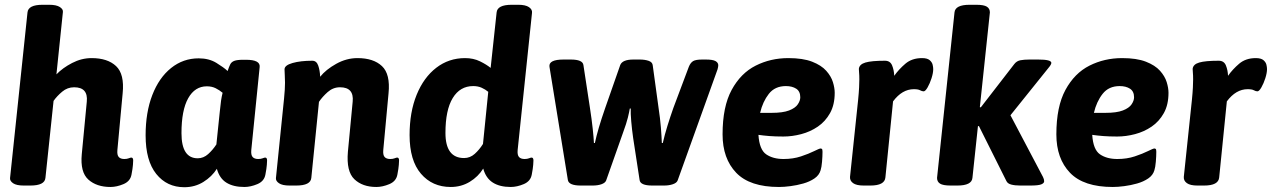

<svg xmlns="http://www.w3.org/2000/svg" viewBox="-20 -774 5319 803"><path d="M442 8Q384 8 349.5 -23Q315 -54 322 -129L343 -349Q349 -409 290 -409Q262 -409 240 -390.5Q218 -372 204 -352L170 -30Q167 2 107 2H79Q49 2 35 -7.5Q21 -17 22 -29L95 -722Q98 -754 158 -754H186Q216 -754 230.5 -744.5Q245 -735 243 -723L216 -463Q242 -490 281.5 -510.5Q321 -531 363 -531Q430 -531 465.5 -497.5Q501 -464 493 -384L471 -147Q469 -126 476.5 -117.5Q484 -109 500 -109Q511 -109 518.5 -112Q526 -115 529 -115Q537 -115 537 -103Q537 -99 536 -84.5Q535 -70 530 -44Q525 -16 496.5 -4Q468 8 442 8Z M751 9Q678 9 633.5 -46.5Q589 -102 589 -208Q589 -304 617 -376.5Q645 -449 695.5 -489.5Q746 -530 811 -530Q854 -530 885 -511Q916 -492 932 -477Q938 -495 943 -505Q948 -515 960 -519.5Q972 -524 997 -524H1009Q1069 -524 1066 -494L1031 -147Q1029 -126 1036.5 -117.5Q1044 -109 1060 -109Q1071 -109 1078.5 -112Q1086 -115 1089 -115Q1097 -115 1097 -103Q1097 -99 1096 -84.5Q1095 -70 1090 -44Q1085 -16 1056.5 -4Q1028 8 1002 8Q956 8 927 -10Q898 -28 887 -68Q866 -35 830.5 -13Q795 9 751 9ZM807 -112Q831 -112 850.5 -129.5Q870 -147 885 -170L899 -305Q902 -336 904.5 -353Q907 -370 911 -386Q898 -397 882 -405Q866 -413 845 -413Q795 -413 767 -363Q739 -313 739 -217Q739 -112 807 -112Z M1554 8Q1496 8 1462 -24.5Q1428 -57 1435 -139L1455 -349Q1461 -409 1402 -409Q1373 -409 1350.5 -389Q1328 -369 1314 -348L1282 -30Q1279 2 1219 2H1191Q1161 2 1147 -7.5Q1133 -17 1134 -29L1168 -362Q1170 -379 1171 -398.5Q1172 -418 1172 -428Q1172 -446 1171 -459.5Q1170 -473 1170 -484Q1170 -501 1203.5 -510.5Q1237 -520 1286 -520Q1304 -520 1311 -499.5Q1318 -479 1319 -453Q1343 -483 1386 -507Q1429 -531 1475 -531Q1542 -531 1577.5 -497.5Q1613 -464 1605 -384L1583 -147Q1581 -126 1588.5 -117.5Q1596 -109 1612 -109Q1623 -109 1630.5 -112Q1638 -115 1641 -115Q1649 -115 1649 -103Q1649 -99 1648 -84.5Q1647 -70 1642 -44Q1637 -16 1608.5 -4Q1580 8 1554 8Z M1865 8Q1788 8 1740.5 -47.5Q1693 -103 1693 -209Q1693 -305 1722.5 -377.5Q1752 -450 1804.5 -490.5Q1857 -531 1925 -531Q1960 -531 1987.5 -517.5Q2015 -504 2032 -490L2057 -722Q2060 -754 2120 -754H2148Q2178 -754 2192.5 -744Q2207 -734 2205 -720L2145 -147Q2143 -126 2150.5 -117.5Q2158 -109 2174 -109Q2185 -109 2192.5 -112Q2200 -115 2203 -115Q2211 -115 2211 -103Q2211 -99 2210 -84.5Q2209 -70 2204 -44Q2199 -16 2170.5 -4Q2142 8 2116 8Q2070 8 2041 -10.5Q2012 -29 2001 -69Q1980 -35 1944.5 -13.5Q1909 8 1865 8ZM1921 -113Q1946 -113 1965.5 -130.5Q1985 -148 2000 -172L2022 -390Q2010 -400 1994.5 -407Q1979 -414 1959 -414Q1904 -414 1873.5 -364Q1843 -314 1843 -218Q1843 -113 1921 -113Z M2409 2Q2359 2 2355 -21L2278 -495Q2274 -525 2337 -525H2367Q2417 -525 2420 -502L2447 -325Q2455 -273 2459 -235Q2463 -197 2464 -176H2468Q2480 -233 2511 -322L2574 -502Q2583 -525 2629 -525H2656Q2677 -525 2693 -519.5Q2709 -514 2710 -500L2734 -325Q2741 -279 2744 -241Q2747 -203 2748 -176H2752Q2760 -211 2771.5 -248Q2783 -285 2796 -322L2861 -495Q2868 -512 2879 -518.5Q2890 -525 2917 -525H2932Q2961 -525 2972.5 -518.5Q2984 -512 2984 -501Q2984 -495 2981 -484L2814 -19Q2810 -9 2794 -3.5Q2778 2 2757 2H2708Q2658 2 2655 -21L2628 -197Q2623 -232 2620 -266.5Q2617 -301 2618 -320H2614Q2612 -307 2606 -282.5Q2600 -258 2586 -220L2515 -19Q2511 -9 2495.5 -3.5Q2480 2 2458 2Z M3277 -531Q3338 -531 3376.5 -516Q3415 -501 3435.5 -478Q3456 -455 3463.5 -430.5Q3471 -406 3471 -386Q3471 -336 3451.5 -301Q3432 -266 3400.5 -244.5Q3369 -223 3331 -213Q3293 -203 3256 -203Q3223 -203 3198 -205Q3173 -207 3152 -210Q3156 -148 3184.5 -128.5Q3213 -109 3257 -109Q3297 -109 3330 -120Q3363 -131 3385 -142Q3407 -153 3412 -153Q3415 -153 3417.5 -151Q3420 -149 3420 -139Q3420 -121 3418 -97.5Q3416 -74 3412 -62Q3406 -41 3386 -27.5Q3366 -14 3339.5 -6.5Q3313 1 3286 4.5Q3259 8 3238 8Q3116 8 3059 -51.5Q3002 -111 3002 -212Q3002 -328 3040 -398Q3078 -468 3140.5 -499.5Q3203 -531 3277 -531ZM3267 -414Q3221 -414 3195.5 -381.5Q3170 -349 3159 -302H3207Q3254 -302 3280 -312Q3306 -322 3316.5 -337.5Q3327 -353 3327 -367Q3327 -392 3310 -403Q3293 -414 3267 -414Z M3592 2Q3562 2 3548 -8Q3534 -18 3535 -34L3569 -357Q3572 -387 3573 -408Q3574 -429 3574 -442Q3574 -460 3573 -469.5Q3572 -479 3572 -486Q3574 -505 3599.5 -512.5Q3625 -520 3681 -520Q3703 -520 3711 -500.5Q3719 -481 3720 -457Q3739 -484 3766.5 -507.5Q3794 -531 3836 -531Q3858 -531 3868 -522.5Q3878 -514 3880.5 -503.5Q3883 -493 3883 -485Q3883 -469 3876 -447Q3869 -425 3859.5 -408.5Q3850 -392 3843 -392Q3836 -392 3828 -396.5Q3820 -401 3802 -401Q3753 -401 3715 -350L3683 -32Q3680 2 3620 2Z M3956 2Q3924 2 3911.5 -6Q3899 -14 3899 -30L3972 -722Q3975 -754 4035 -754H4063Q4095 -754 4107.5 -746Q4120 -738 4120 -722L4078 -326L4082 -325L4222 -506Q4232 -519 4247.5 -522Q4263 -525 4285 -525H4322Q4377 -525 4377 -511Q4377 -504 4365 -490L4206 -292L4342 -34Q4347 -24 4347 -16Q4347 -8 4335 -3Q4323 2 4289 2H4247Q4225 2 4209.5 -2Q4194 -6 4189 -17L4074 -247L4070 -246L4047 -30Q4044 2 3984 2Z M4673 -531Q4734 -531 4772.5 -516Q4811 -501 4831.5 -478Q4852 -455 4859.5 -430.5Q4867 -406 4867 -386Q4867 -336 4847.5 -301Q4828 -266 4796.5 -244.5Q4765 -223 4727 -213Q4689 -203 4652 -203Q4619 -203 4594 -205Q4569 -207 4548 -210Q4552 -148 4580.5 -128.5Q4609 -109 4653 -109Q4693 -109 4726 -120Q4759 -131 4781 -142Q4803 -153 4808 -153Q4811 -153 4813.5 -151Q4816 -149 4816 -139Q4816 -121 4814 -97.5Q4812 -74 4808 -62Q4802 -41 4782 -27.5Q4762 -14 4735.5 -6.5Q4709 1 4682 4.5Q4655 8 4634 8Q4512 8 4455 -51.5Q4398 -111 4398 -212Q4398 -328 4436 -398Q4474 -468 4536.5 -499.5Q4599 -531 4673 -531ZM4663 -414Q4617 -414 4591.5 -381.5Q4566 -349 4555 -302H4603Q4650 -302 4676 -312Q4702 -322 4712.5 -337.5Q4723 -353 4723 -367Q4723 -392 4706 -403Q4689 -414 4663 -414Z M4988 2Q4958 2 4944 -8Q4930 -18 4931 -34L4965 -357Q4968 -387 4969 -408Q4970 -429 4970 -442Q4970 -460 4969 -469.5Q4968 -479 4968 -486Q4970 -505 4995.5 -512.5Q5021 -520 5077 -520Q5099 -520 5107 -500.5Q5115 -481 5116 -457Q5135 -484 5162.5 -507.5Q5190 -531 5232 -531Q5254 -531 5264 -522.5Q5274 -514 5276.5 -503.5Q5279 -493 5279 -485Q5279 -469 5272 -447Q5265 -425 5255.5 -408.5Q5246 -392 5239 -392Q5232 -392 5224 -396.5Q5216 -401 5198 -401Q5149 -401 5111 -350L5079 -32Q5076 2 5016 2Z"/></svg>

Font: Asap
Style: Bold Italic
Weight: 700
Italic angle: -6°
Designer: Pablo Cosgaya
Foundry: Omnibus-Type
Version: Version 3.001; ttfautohint (v1.8.3)